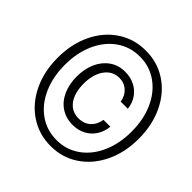

<svg xmlns="http://www.w3.org/2000/svg" viewBox="-188 -863 1026 1026"><g transform="rotate(45 325.0 -349.5)"><path d="M178 -351Q178 -409 198.5 -454.5Q219 -500 256.5 -526Q294 -552 344 -552Q384 -552 416 -536Q448 -520 468.5 -490.5Q489 -461 493 -422H439Q434 -459 408 -483Q382 -507 345 -507Q310 -507 284.5 -487Q259 -467 245 -431.5Q231 -396 231 -350Q231 -307 243.5 -272.5Q256 -238 281.5 -218.5Q307 -199 342 -199Q384 -199 410.5 -223.5Q437 -248 443 -288H495Q491 -248 471 -217Q451 -186 418.5 -169Q386 -152 345 -152Q295 -152 257 -177Q219 -202 198.5 -247.5Q178 -293 178 -351ZM342 -710Q430 -710 499.5 -664Q569 -618 608.5 -536Q648 -454 648 -350Q648 -246 608.5 -164Q569 -82 499.5 -35.5Q430 11 342 11Q254 11 184 -35.5Q114 -82 74.5 -164Q35 -246 35 -350Q35 -454 74.5 -536Q114 -618 184 -664Q254 -710 342 -710ZM342 -34Q415 -34 472.5 -74.5Q530 -115 562 -187Q594 -259 594 -350Q594 -441 562 -512.5Q530 -584 472.5 -624.5Q415 -665 342 -665Q268 -665 210.5 -624.5Q153 -584 121 -512.5Q89 -441 89 -350Q89 -259 121 -187Q153 -115 210.5 -74.5Q268 -34 342 -34Z"/></g></svg>

Font: Azeret Mono Light
Style: Italic
Weight: 300
Italic angle: -12°
Designer: Martin Vácha
Foundry: Displaay
Version: Version 1.000; Glyphs 3.0.3, build 3074